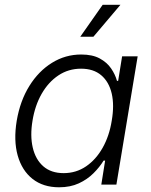

<svg xmlns="http://www.w3.org/2000/svg" viewBox="-20 -776 633 807"><path d="M228.5 11.2Q161.6 11.2 116.9 -23.9Q72.3 -59.1 54.4 -122.3Q36.6 -185.5 50.3 -268.6Q64.5 -352.1 103.3 -414.6Q142.1 -477.1 198.5 -512Q254.9 -546.9 321.3 -546.9Q368.7 -546.9 399.2 -530.3Q429.7 -513.7 447 -488.3Q464.4 -462.9 471.7 -436H476.6L493.2 -539.1H558.6L469.2 0H405.8L421.9 -101.1H415.5Q398.9 -73.7 373 -47.9Q347.2 -22 311.3 -5.4Q275.4 11.2 228.5 11.2ZM247.6 -48.3Q299.8 -48.3 341.6 -76.7Q383.3 -105 411.4 -154.8Q439.5 -204.6 449.7 -269Q460.9 -334 449.5 -383.1Q438 -432.1 405.5 -459.7Q373 -487.3 320.8 -487.3Q267.6 -487.3 225.3 -459Q183.1 -430.7 155 -381.6Q127 -332.5 116.7 -269Q106 -205.6 117.7 -155.5Q129.4 -105.5 162.1 -76.9Q194.8 -48.3 247.6 -48.3ZM317.4 -621.6 411.6 -755.9H486.3L372.6 -621.6Z"/></svg>

Font: Inter 18pt Light
Style: Italic
Weight: 300
Italic angle: -9.3988°
Designer: Rasmus Andersson
Foundry: rsms
Version: Version 4.001;git-66647c0bb